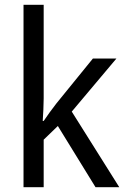

<svg xmlns="http://www.w3.org/2000/svg" viewBox="-20 -780 525 800"><path d="M162 -370V-760H78V0H162V-198L221 -255L378 0H477L279 -315L465 -536H367L215 -349C199 -329 174 -294 162 -276H158C160 -305 162 -343 162 -370Z"/></svg>

Font: Noto Sans Khmer UI SemiCondensed
Style: Regular
Weight: 400
Width: 4
Designer: Danh Hong and the Monotype Design Team
Foundry: Monotype Imaging Inc.
Version: Version 2.002